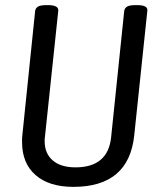

<svg xmlns="http://www.w3.org/2000/svg" viewBox="-20 -722 630 748"><path d="M266 6Q171 6 118.5 -40Q66 -86 66 -168Q66 -175 66 -181.5Q66 -188 67 -195L117 -680Q119 -691 128.5 -696.5Q138 -702 160 -702H168Q209 -702 207 -680L155 -188Q154 -184 154 -180Q154 -176 154 -172Q154 -124 185.5 -97Q217 -70 274 -70Q401 -70 413 -188L464 -680Q466 -691 475.5 -696.5Q485 -702 507 -702H515Q557 -702 554 -680L503 -195Q482 6 266 6Z"/></svg>

Font: Asap Condensed Condensed Regular
Style: Italic
Weight: 400
Width: 3
Italic angle: -6°
Designer: Pablo Cosgaya
Foundry: Omnibus-Type
Version: Version 3.001; ttfautohint (v1.8.4.7-5d5b)